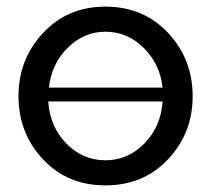

<svg xmlns="http://www.w3.org/2000/svg" viewBox="-20 -551 637 581"><path d="M299 -531Q414 -531 488.5 -451.5Q563 -372 563 -260Q563 -148 488.5 -69Q414 10 299 10Q184 10 110 -69Q36 -148 36 -260Q36 -372 110.5 -451.5Q185 -531 299 -531ZM299 -455Q234 -455 185 -406.5Q136 -358 128 -286H472Q464 -358 414.5 -406.5Q365 -455 299 -455ZM299 -66Q367 -66 417 -117Q467 -168 472 -244H126Q131 -168 180.5 -117Q230 -66 299 -66Z"/></svg>

Font: Raleway-v4020 Medium
Style: Regular
Weight: 500
Designer: Matt McInerney, Pablo Impallari, Rodrigo Fuenzalida
Foundry: Matt McInerney, Pablo Impallari, Rodrigo Fuenzalida
Version: Version 4.020;PS 004.020;hotconv 1.0.88;makeotf.lib2.5.64775